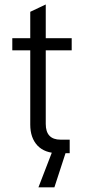

<svg xmlns="http://www.w3.org/2000/svg" viewBox="-20 -675 380 846"><path d="M181.6 -453.1V-128.9Q181.6 -59.6 247.1 -59.6H287.1V0H236.3Q177.7 0 145.5 -33.2Q113.3 -67.4 113.3 -126V-453.1H34.2V-506.8H113.3V-623L181.6 -655.3V-506.8H295.9V-453.1ZM211.9 -11.7H272.5L219.7 150.4H149.4Z"/></svg>

Font: DINish
Style: Regular
Weight: 400
Designer: Bert Driehuis
Foundry: Playbeing
Version: Version 3.008; git-95204e4c-release